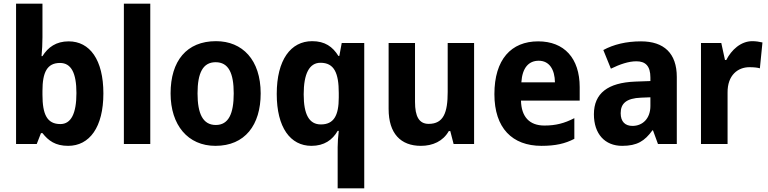

<svg xmlns="http://www.w3.org/2000/svg" viewBox="-20 -780 4161 1040"><path d="M210 -578V-760H67V0H179L202 -59H210C242 -18 280 10 349 10C465 10 540 -91 540 -274C540 -457 466 -556 352 -556C284 -556 240 -524 210 -476H205C208 -508 210 -544 210 -578ZM305 -439C366 -439 394 -384 394 -276C394 -165 365 -108 307 -108C235 -108 210 -160 210 -267V-288C210 -388 235 -439 305 -439Z M794 0V-760H651V0Z M1392 -274C1392 -456 1293 -557 1150 -557C991 -557 904 -450 904 -274C904 -102 998 10 1147 10C1307 10 1392 -103 1392 -274ZM1050 -274C1050 -385 1079 -443 1148 -443C1218 -443 1246 -384 1246 -274C1246 -164 1218 -103 1149 -103C1079 -103 1050 -164 1050 -274Z M1809 17V240H1953V-547H1831L1818 -477H1813C1782 -527 1740 -557 1671 -557C1555 -557 1479 -456 1479 -271C1479 -89 1553 10 1667 10C1736 10 1781 -22 1809 -71H1815C1811 -38 1809 -7 1809 17ZM1718 -106C1655 -106 1625 -159 1625 -269C1625 -380 1655 -440 1716 -440C1790 -440 1815 -385 1815 -276V-252C1815 -154 1788 -106 1718 -106Z M2548 -547H2405V-282C2405 -171 2383 -109 2302 -109C2250 -109 2228 -149 2228 -228V-547H2085V-190C2085 -56 2151 10 2260 10C2324 10 2380 -15 2411 -70H2419L2437 0H2548Z M2895 -556C2749 -556 2658 -458 2658 -270C2658 -86 2755 10 2913 10C2989 10 3041 -2 3091 -28V-140C3037 -112 2990 -100 2929 -100C2847 -100 2804 -148 2802 -235H3120V-308C3120 -465 3036 -556 2895 -556ZM2898 -451C2956 -451 2985 -403 2986 -334H2804C2809 -413 2844 -451 2898 -451Z M3452 -556C3372 -556 3303 -539 3248 -509L3289 -408C3338 -432 3385 -448 3427 -448C3476 -448 3503 -423 3503 -360V-341L3420 -338C3273 -332 3197 -275 3197 -161C3197 -55 3256 10 3350 10C3431 10 3472 -16 3514 -74H3517L3544 0H3646V-363C3646 -491 3577 -556 3452 -556ZM3453 -251 3503 -253V-206C3503 -138 3461 -98 3406 -98C3367 -98 3342 -120 3342 -167C3342 -219 3372 -248 3453 -251Z M4055 -557C3993 -557 3942 -510 3914 -455H3907L3887 -547H3777V0H3921V-278C3920 -374 3978 -416 4039 -416C4064 -416 4082 -414 4096 -410L4110 -550C4094 -554 4073 -557 4055 -557Z"/></svg>

Font: Noto Sans Lao Looped SemiCondensed
Style: Bold
Weight: 700
Width: 4
Designer: Mark Frömberg, Ben Mitchell
Foundry: The Fontpad Ltd
Version: Version 1.002